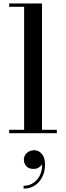

<svg xmlns="http://www.w3.org/2000/svg" viewBox="-20 -770 382 1110"><path d="M223 -750V-19.5H308.5V0H33V-19.5H119.5V-730.5H33V-750ZM116.5 320.5V304Q150.5 304 176.2 285.2Q202 266.5 214.5 234.8Q227 203 222 163.5H227Q228 173 221 183Q214 193 202 199.8Q190 206.5 174.5 206.5Q146 206.5 132 190.8Q118 175 118 153Q118 138 125.8 125.5Q133.5 113 147.5 105.8Q161.5 98.5 178 98.5Q204 98.5 222.2 120.2Q240.5 142 240.5 182.5Q240.5 218 226 249.5Q211.5 281 183.8 300.8Q156 320.5 116.5 320.5Z"/></svg>

Font: Bodoni Moda 11pt Medium
Style: Regular
Weight: 500
Designer: Owen Earl
Foundry: indestructible type
Version: Version 2.004